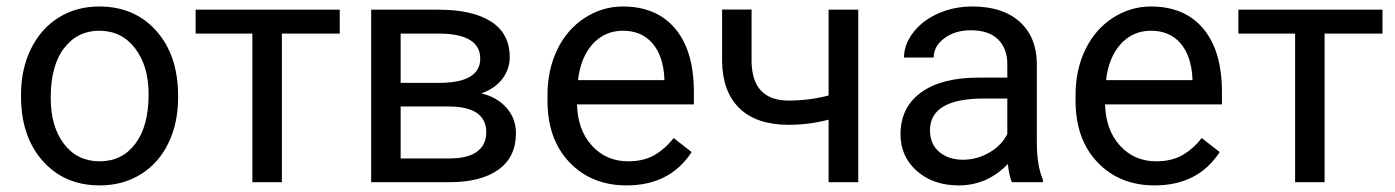

<svg xmlns="http://www.w3.org/2000/svg" viewBox="-20 -558 4273 588"><path d="M44.4 -269Q44.4 -346.7 75 -408.7Q105.5 -470.7 159.9 -504.4Q214.4 -538.1 284.2 -538.1Q392.1 -538.1 458.7 -463.4Q525.4 -388.7 525.4 -264.6V-258.3Q525.4 -181.2 495.8 -119.9Q466.3 -58.6 411.4 -24.4Q356.4 9.8 285.2 9.8Q177.7 9.8 111.1 -64.9Q44.4 -139.6 44.4 -262.7ZM135.3 -258.3Q135.3 -170.4 176 -117.2Q216.8 -64 285.2 -64Q354 -64 394.5 -117.9Q435.1 -171.9 435.1 -269Q435.1 -356 393.8 -409.9Q352.5 -463.9 284.2 -463.9Q217.3 -463.9 176.3 -410.6Q135.3 -357.4 135.3 -258.3Z M1020.5 -455.1H843.3V0H752.9V-455.1H579.1V-528.3H1020.5Z M1116.7 0V-528.3H1322.8Q1428.2 -528.3 1484.6 -491.5Q1541 -454.6 1541 -383.3Q1541 -346.7 1519 -317.1Q1497.1 -287.6 1454.1 -272Q1502 -260.7 1531 -228Q1560.1 -195.3 1560.1 -149.9Q1560.1 -77.1 1506.6 -38.6Q1453.1 0 1355.5 0ZM1207 -231.9V-72.8H1356.4Q1413.1 -72.8 1441.2 -93.8Q1469.2 -114.7 1469.2 -152.8Q1469.2 -231.9 1353 -231.9ZM1207 -304.2H1323.7Q1450.7 -304.2 1450.7 -378.4Q1450.7 -452.6 1330.6 -455.1H1207Z M1898.9 9.8Q1791.5 9.8 1724.1 -60.8Q1656.7 -131.3 1656.7 -249.5V-266.1Q1656.7 -344.7 1686.8 -406.5Q1716.8 -468.3 1770.8 -503.2Q1824.7 -538.1 1887.7 -538.1Q1990.7 -538.1 2047.9 -470.2Q2105 -402.3 2105 -275.9V-238.3H1747.1Q1749 -160.2 1792.7 -112.1Q1836.4 -64 1903.8 -64Q1951.7 -64 1984.9 -83.5Q2018.1 -103 2043 -135.3L2098.1 -92.3Q2031.7 9.8 1898.9 9.8ZM1887.7 -463.9Q1833 -463.9 1795.9 -424.1Q1758.8 -384.3 1750 -312.5H2014.6V-319.3Q2010.7 -388.2 1977.5 -426Q1944.3 -463.9 1887.7 -463.9Z M2608.4 0H2517.6V-191.4Q2458 -175.8 2395.5 -175.8Q2296.4 -175.8 2244.4 -226.6Q2192.4 -277.3 2191.4 -371.1V-528.8H2281.7V-368.2Q2284.2 -250 2395.5 -250Q2458 -250 2517.6 -265.6V-528.3H2608.4Z M3079.1 0Q3071.3 -15.6 3066.4 -55.7Q3003.4 9.8 2916 9.8Q2837.9 9.8 2787.8 -34.4Q2737.8 -78.6 2737.8 -146.5Q2737.8 -229 2800.5 -274.7Q2863.3 -320.3 2977.1 -320.3H3064.9V-361.8Q3064.9 -409.2 3036.6 -437.3Q3008.3 -465.3 2953.1 -465.3Q2904.8 -465.3 2872.1 -440.9Q2839.4 -416.5 2839.4 -381.8H2748.5Q2748.5 -421.4 2776.6 -458.3Q2804.7 -495.1 2852.8 -516.6Q2900.9 -538.1 2958.5 -538.1Q3049.8 -538.1 3101.6 -492.4Q3153.3 -446.8 3155.3 -366.7V-123.5Q3155.3 -50.8 3173.8 -7.8V0ZM2929.2 -68.8Q2971.7 -68.8 3009.8 -90.8Q3047.9 -112.8 3064.9 -147.9V-256.3H2994.1Q2828.1 -256.3 2828.1 -159.2Q2828.1 -116.7 2856.4 -92.8Q2884.8 -68.8 2929.2 -68.8Z M3516.1 9.8Q3408.7 9.8 3341.3 -60.8Q3273.9 -131.3 3273.9 -249.5V-266.1Q3273.9 -344.7 3304 -406.5Q3334 -468.3 3387.9 -503.2Q3441.9 -538.1 3504.9 -538.1Q3607.9 -538.1 3665 -470.2Q3722.2 -402.3 3722.2 -275.9V-238.3H3364.3Q3366.2 -160.2 3409.9 -112.1Q3453.6 -64 3521 -64Q3568.8 -64 3602.1 -83.5Q3635.3 -103 3660.2 -135.3L3715.3 -92.3Q3648.9 9.8 3516.1 9.8ZM3504.9 -463.9Q3450.2 -463.9 3413.1 -424.1Q3376 -384.3 3367.2 -312.5H3631.8V-319.3Q3627.9 -388.2 3594.7 -426Q3561.5 -463.9 3504.9 -463.9Z M4213.9 -455.1H4036.6V0H3946.3V-455.1H3772.5V-528.3H4213.9Z"/></svg>

Font: SteelSelectRoboto
Style: Roboto-Regular
Weight: 400
Designer: Google
Version: Version 2.137; 2017